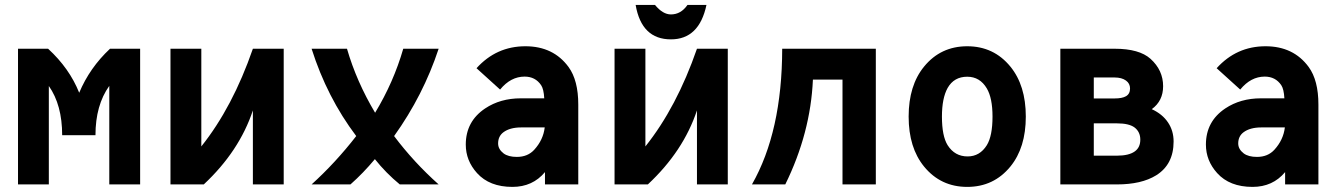

<svg xmlns="http://www.w3.org/2000/svg" viewBox="-20 -730 5313 760"><path d="M51.3 0V-537.1H170.4Q254.9 -459.5 293.5 -362.8Q335 -461.9 415.5 -537.1H534.7V0H412.6V-390.1Q357.9 -313.5 357.9 -194.8H226.1Q226.1 -314.5 173.3 -389.6V0Z M654.8 0V-537.1H776.9V-150.4Q900.9 -305.7 981 -537.1H1103V0H981V-293Q927.2 -131.3 786.6 0Z M1213.4 0Q1308.1 -85.9 1390.1 -191.4Q1274.4 -344.7 1213.4 -537.1H1353.5Q1391.1 -407.2 1464.8 -283.7Q1538.1 -404.8 1576.2 -537.1H1716.3Q1655.3 -352.5 1540 -191.4Q1617.7 -87.9 1716.3 0H1562.5Q1507.8 -44.9 1463.9 -100.1Q1418.5 -45.4 1367.2 0Z M2269 0H2137.2V-48.8Q2088.4 9.8 2008.3 9.8Q1917.5 9.8 1868.2 -44.9Q1823.7 -94.2 1823.7 -157.7Q1823.7 -249.5 1900.4 -300.8Q1960.4 -340.8 2041.5 -340.8H2134.3Q2132.3 -377.4 2122.1 -392.6Q2099.1 -426.8 2056.6 -426.8Q2001.5 -426.8 1959.5 -375.5L1866.2 -460Q1944.8 -546.9 2059.6 -546.9Q2170.4 -546.9 2230.5 -464.8Q2269 -412.1 2269 -315.9ZM2136.2 -225.6H2043Q1998 -225.6 1972.2 -206.1Q1951.7 -190.4 1951.7 -162.1Q1951.7 -139.6 1973.1 -123Q1991.7 -108.9 2025.9 -108.9Q2068.8 -108.9 2094.7 -137.2Q2130.4 -176.3 2136.2 -225.6Z M2496.1 -710.4H2572.8Q2603.5 -672.9 2635.7 -672.9Q2675.3 -672.9 2701.2 -710.4H2776.4Q2747.6 -574.2 2635.7 -574.2Q2519.5 -574.2 2496.1 -710.4ZM2412.6 0V-537.1H2534.7V-150.4Q2658.7 -305.7 2738.8 -537.1H2860.8V0H2738.8V-293Q2685.1 -131.3 2544.4 0Z M2956.5 0Q3075.7 -209 3076.2 -537.1H3446.8V0H3314.9V-415H3197.8Q3188.5 -203.6 3088.4 0Z M3808.6 -426.3Q3756.3 -426.3 3731 -381.8Q3708.5 -341.3 3708.5 -268.6Q3708.5 -191.4 3731 -155.3Q3759.3 -110.8 3810.1 -110.8Q3858.4 -110.8 3886.2 -155.3Q3908.7 -191.9 3908.7 -268.6Q3908.7 -341.8 3886.2 -379.9Q3858.9 -426.3 3808.6 -426.3ZM3637.7 -70.8Q3576.7 -145.5 3576.7 -268.6Q3576.7 -391.6 3637.7 -466.3Q3703.6 -546.9 3808.6 -546.9Q3913.6 -546.9 3979.5 -466.3Q4040.5 -391.6 4040.5 -268.6Q4040.5 -145.5 3979.5 -70.8Q3913.6 9.8 3808.6 9.8Q3703.6 9.8 3637.7 -70.8Z M4177.2 0V-537.1H4392.1Q4489.7 -537.1 4534.2 -497.1Q4584 -452.1 4584 -388.7Q4584 -330.6 4539.1 -297.9Q4581.5 -278.3 4603.5 -245.1Q4625.5 -212.4 4625.5 -169.9Q4625.5 -79.1 4556.6 -36.1Q4498.5 0 4400.9 0ZM4309.6 -241.7V-113.8H4401.4Q4448.7 -113.8 4472.2 -130.9Q4493.7 -146.5 4493.7 -177.2Q4493.7 -208 4470.7 -225.6Q4448.7 -241.7 4401.4 -241.7ZM4309.6 -423.3V-340.3H4391.6Q4421.9 -340.3 4437 -349.1Q4453.1 -358.4 4453.1 -379.9Q4453.1 -399.4 4437 -411.1Q4420.4 -423.3 4391.6 -423.3Z M5198.7 0H5066.9V-48.8Q5018.1 9.8 4938 9.8Q4847.2 9.8 4797.9 -44.9Q4753.4 -94.2 4753.4 -157.7Q4753.4 -249.5 4830.1 -300.8Q4890.1 -340.8 4971.2 -340.8H5064Q5062 -377.4 5051.8 -392.6Q5028.8 -426.8 4986.3 -426.8Q4931.2 -426.8 4889.2 -375.5L4795.9 -460Q4874.5 -546.9 4989.3 -546.9Q5100.1 -546.9 5160.2 -464.8Q5198.7 -412.1 5198.7 -315.9ZM5065.9 -225.6H4972.7Q4927.7 -225.6 4901.9 -206.1Q4881.3 -190.4 4881.3 -162.1Q4881.3 -139.6 4902.8 -123Q4921.4 -108.9 4955.6 -108.9Q4998.5 -108.9 5024.4 -137.2Q5060.1 -176.3 5065.9 -225.6Z"/></svg>

Font: Consola Mono
Style: Bold
Weight: 700
Monospace: yes
Designer: Wojciech Kalinowski "wmk69" (wmk69@o2.pl)
Foundry: Wojciech Kalinowski "wmk69" (wmk69@o2.pl)
Version: Version 2.1.0